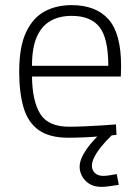

<svg xmlns="http://www.w3.org/2000/svg" viewBox="-20 -529 543 750"><path d="M247 9Q173 9 131 -21Q89 -51 72 -109Q55 -167 55 -249Q55 -347 82 -403.5Q109 -460 154.5 -484.5Q200 -509 260 -509Q354 -509 403.5 -454Q453 -399 453 -271L452 -230H105Q106 -135 137 -84.5Q168 -34 250 -34Q277 -34 310 -35.5Q343 -37 376 -39Q409 -41 433 -43L435 -2Q411 0 377.5 3Q344 6 309.5 7.5Q275 9 247 9ZM105 -272H403Q403 -380 368.5 -423.5Q334 -467 260 -467Q212 -467 177.5 -447.5Q143 -428 124 -385.5Q105 -343 105 -272ZM377 201Q347 201 328 188.5Q309 176 300 158Q291 140 291 123Q291 101 304 77Q317 53 336 30.5Q355 8 374 -8L417 -1Q395 20 377 42Q359 64 349 83.5Q339 103 339 119Q339 135 350.5 146.5Q362 158 384 158Q395 158 410 155.5Q425 153 436 151L444 193Q430 195 410.5 198Q391 201 377 201Z"/></svg>

Font: Cairo Play Light
Style: Regular
Weight: 300
Version: Version 3.119